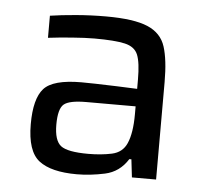

<svg xmlns="http://www.w3.org/2000/svg" viewBox="-38 -735 483 459"><g transform="rotate(5 204.0 -505.0)"><path d="M162 -314Q100 -314 71 -336.5Q42 -359 42 -424Q42 -485 64 -509.5Q86 -534 154 -534Q165 -534 188 -533.5Q211 -533 238 -532Q265 -531 288 -530V-552Q288 -593 280.5 -611.5Q273 -630 249 -635.5Q225 -641 176 -641Q154 -641 121.5 -638.5Q89 -636 65 -633V-686Q91 -690 127 -693Q163 -696 199 -696Q266 -696 299 -682Q332 -668 342 -636.5Q352 -605 352 -552V-318H294L289 -361H284Q264 -329 229 -321.5Q194 -314 162 -314ZM185 -365Q216 -365 241.5 -370.5Q267 -376 277 -399Q288 -424 288 -469V-488H170Q129 -488 116 -477Q103 -466 103 -428Q103 -390 119 -377.5Q135 -365 185 -365Z"/></g></svg>

Font: Saira
Style: Regular
Weight: 400
Designer: Hector Gatti with collaboration of the Omnibus-Type team
Foundry: Omnibus-Type
Version: Version 1.100; ttfautohint (v1.8.3)